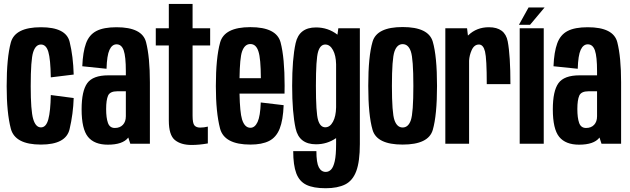

<svg xmlns="http://www.w3.org/2000/svg" viewBox="-20 -744 3262 994"><path d="M192 4.5Q57.5 4.5 36 -78Q14.5 -160.5 14.5 -297.5Q14.5 -444.5 36 -523.8Q57.5 -603 192 -603Q322 -603 340.5 -527.5Q359 -452 361.5 -358L243 -343.5Q241.5 -438 230.2 -475.8Q219 -513.5 192 -513.5Q164.5 -513.5 151.8 -474.2Q139 -435 139 -297.5Q139 -171.5 151.8 -128Q164.5 -84.5 192 -84.5Q219 -84.5 230.2 -126.5Q241.5 -168.5 243 -252L361.5 -236.5Q359 -155 340.2 -75.2Q321.5 4.5 192 4.5Z M654.5 0 644 -32.5Q643.5 -31.5 643 -30.5Q614.5 5 538.5 5Q468.5 5 435.5 -35.5Q402.5 -76 402.5 -178Q402.5 -273 431.8 -313.5Q461 -354 541 -354H631.5V-375.5Q631.5 -451 620.5 -482.8Q609.5 -514.5 583.5 -514.5Q560 -514.5 546.8 -485.8Q533.5 -457 531.5 -388L406 -401Q409 -475 425.2 -519.5Q441.5 -564 479 -583.5Q516.5 -603 583 -603Q716.5 -603 736.2 -525.5Q756 -448 756 -318V0ZM631.5 -142V-271.5H587.5Q549.5 -271.5 539.5 -249Q529.5 -226.5 529.5 -179.5Q529.5 -134 538.8 -107.8Q548 -81.5 574.5 -81.5Q601 -81.5 616.2 -97.8Q631.5 -114 631.5 -142Z M972 6.5Q916.5 6.5 885.2 -19.2Q854 -45 854 -120V-508.5H786.5V-597.5H854V-723.5H977V-597.5H1068V-508.5H977V-145Q977 -105.5 986.8 -94.5Q996.5 -83.5 1016 -83.5Q1036 -83.5 1056 -88.5V-1.5Q1011.5 6.5 972 6.5Z M1276.5 4.5Q1141 4.5 1119.2 -78.8Q1097.5 -162 1097.5 -298Q1097.5 -444 1119.5 -523.8Q1141.5 -603.5 1276 -603.5Q1412 -603.5 1432.8 -524Q1453.5 -444.5 1453.5 -301Q1453.5 -278 1453 -259.5H1220Q1222 -162.5 1233 -126Q1246.5 -82.5 1276.5 -82.5Q1299.5 -82.5 1313.5 -112.5Q1327.5 -142.5 1330 -213.5L1448.5 -199.5Q1445.5 -122 1427.8 -77.5Q1410 -33 1373 -14.2Q1336 4.5 1276.5 4.5ZM1220 -339H1330.5Q1330 -441.5 1318 -477.5Q1306 -516 1276 -516Q1246.5 -516 1233 -477Q1221.5 -443.5 1220 -339Z M1666 230.5Q1602.5 230.5 1566 212.8Q1529.5 195 1513.8 153Q1498 111 1498 38.5H1618Q1618 98 1630.5 122Q1643 146 1666.5 146Q1682 146 1694 133.8Q1706 121.5 1713 90.5Q1720 59.5 1720 2.5V-29Q1673.5 3 1616 3Q1528.5 3 1510.5 -79Q1492.5 -161 1492.5 -300Q1492.5 -439 1510.5 -520.5Q1528.5 -602 1616 -602Q1678.5 -602 1727 -564.5L1731.5 -597.5H1843V1.5Q1843 92 1824.5 141.8Q1806 191.5 1766.8 211Q1727.5 230.5 1666 230.5ZM1720 -411.5Q1719 -457 1704 -484.5Q1688.5 -513.5 1664 -513.5Q1638 -513.5 1626.8 -476Q1615.5 -438.5 1615.5 -299.5Q1615.5 -159.5 1626.8 -122.2Q1638 -85 1664 -85Q1688.5 -85 1704 -114Q1719 -141.5 1720 -188Z M2064.5 4.5Q1931 4.5 1908.8 -71.5Q1886.5 -147.5 1886.5 -299.5Q1886.5 -452.5 1908.8 -528.2Q1931 -604 2064.5 -604Q2198.5 -604 2220.5 -528.2Q2242.5 -452.5 2242.5 -299.5Q2242.5 -147.5 2220.5 -71.5Q2198.5 4.5 2064.5 4.5ZM2064.5 -84Q2094 -84 2107 -121.8Q2120 -159.5 2120 -299.5Q2120 -439.5 2107 -477.5Q2094 -515.5 2064.5 -515.5Q2035.5 -515.5 2022.2 -477.5Q2009 -439.5 2009 -299.5Q2009 -159.5 2022.2 -121.8Q2035.5 -84 2064.5 -84Z M2500 -308.5Q2500 -441 2491 -477.2Q2482 -513.5 2459.5 -513.5Q2434.5 -513.5 2421.5 -483.5Q2410 -457.5 2408.5 -430V0H2285.5V-597.5H2398L2402.5 -560Q2403.5 -561 2404.5 -561.5Q2447.5 -603 2511 -603Q2594.5 -603 2608.5 -529.8Q2622.5 -456.5 2622.5 -308.5Z M2670.5 0V-597.5H2795V0ZM2666.5 -615.5 2716.5 -705.5H2799.5L2724 -615.5Z M3094 0 3083.5 -32.5Q3083 -31.5 3082.5 -30.5Q3054 5 2978 5Q2908 5 2875 -35.5Q2842 -76 2842 -178Q2842 -273 2871.2 -313.5Q2900.5 -354 2980.5 -354H3071V-375.5Q3071 -451 3060 -482.8Q3049 -514.5 3023 -514.5Q2999.5 -514.5 2986.2 -485.8Q2973 -457 2971 -388L2845.5 -401Q2848.5 -475 2864.8 -519.5Q2881 -564 2918.5 -583.5Q2956 -603 3022.5 -603Q3156 -603 3175.8 -525.5Q3195.5 -448 3195.5 -318V0ZM3071 -142V-271.5H3027Q2989 -271.5 2979 -249Q2969 -226.5 2969 -179.5Q2969 -134 2978.2 -107.8Q2987.5 -81.5 3014 -81.5Q3040.5 -81.5 3055.8 -97.8Q3071 -114 3071 -142Z"/></svg>

Font: Anybody Condensed SemiBold
Style: Regular
Weight: 600
Width: 3
Designer: Tyler Finck
Foundry: Etcetera Type Company
Version: Version 1.010; ttfautohint (v1.8.3) -l 8 -r 50 -G 200 -x 14 